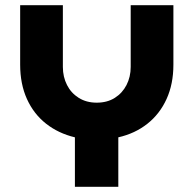

<svg xmlns="http://www.w3.org/2000/svg" viewBox="-20 -720 746 740"><path d="M268.7 0V-190.7Q205 -206 157.5 -243.3Q110 -280.7 83.8 -338.5Q57.7 -396.3 57.7 -470.7V-700H222.3V-462Q222.3 -423.7 238.2 -392.5Q254 -361.3 283.5 -342.8Q313 -324.3 352.7 -324.3Q393.3 -324.3 422.5 -342.8Q451.7 -361.3 467.7 -392.5Q483.7 -423.7 483.7 -462V-700H648.3V-470.7Q648.3 -396.3 622 -338.5Q595.7 -280.7 548 -243Q500.3 -205.3 436 -190.7V0Z"/></svg>

Font: MuseoModerno Thin
Style: Regular
Weight: 100
Designer: Pablo Cosgaya, Héctor Gatti, Marcela Romero, and the Authors of The MuseoModerno Project.
Foundry: Omnibus-Type Team
Version: Version 1.003